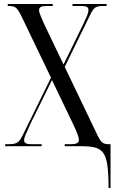

<svg xmlns="http://www.w3.org/2000/svg" viewBox="-20 -734 583 964"><path d="M525 210Q525 141 519.5 99Q514 57 499.5 35.5Q485 14 458 7Q431 0 388 0H305V-10H332Q358 -10 367 -15.5Q376 -21 376 -32Q376 -42 369.5 -60Q363 -78 347 -111L241 -332L135 -117Q116 -75 108.5 -58Q101 -41 101 -30Q101 -20 109 -15Q117 -10 141 -10H189V0H6V-10H22Q53 -10 66.5 -18Q80 -26 95 -57L236 -344L87 -654Q71 -686 60 -695Q49 -704 26 -704H19V-714H245V-704H218Q193 -704 184.5 -699Q176 -694 176 -682Q176 -674 183 -657Q190 -640 200 -617L299 -410L400 -617Q411 -640 417.5 -656Q424 -672 424 -684Q424 -694 417 -699Q410 -704 389 -704H344V-714H515V-704H496Q471 -704 458.5 -696Q446 -688 432 -658L305 -398L467 -60Q482 -28 493 -19Q504 -10 524 -10H535V210Z"/></svg>

Font: Noto Serif Display ExtraCondensed
Style: Regular
Weight: 400
Width: 2
Designer: Monotype Design Team
Foundry: Monotype Imaging Inc.
Version: Version 2.009